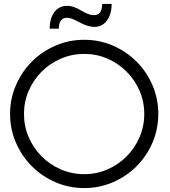

<svg xmlns="http://www.w3.org/2000/svg" viewBox="-20 -925 856 969"><path d="M30.8 -350Q30.8 -426.8 60.4 -494.9Q89.9 -563.1 140.9 -614.1Q191.9 -665.2 260.1 -694.7Q328.3 -724.2 405.1 -724.2Q481.8 -724.2 550 -694.7Q618.2 -665.2 669.2 -614.1Q720.2 -563.1 749.5 -494.9Q778.8 -426.8 778.8 -350Q778.8 -273.2 749.5 -205.1Q720.2 -136.9 669.2 -85.9Q618.2 -34.8 550 -5.3Q481.8 24.2 405.1 24.2Q328.3 24.2 260.1 -5.3Q191.9 -34.8 140.9 -85.9Q89.9 -136.9 60.4 -205.1Q30.8 -273.2 30.8 -350ZM101 -350Q101 -287.9 125 -232.3Q149 -176.8 190.4 -135.4Q231.8 -93.9 287.4 -69.9Q342.9 -46 405.1 -46Q467.2 -46 522.2 -69.9Q577.3 -93.9 618.7 -135.4Q660.1 -176.8 684.1 -232.3Q708.1 -287.9 708.1 -350Q708.1 -412.1 684.1 -467.2Q660.1 -522.2 618.7 -563.6Q577.3 -605.1 522.2 -629Q467.2 -653 405.1 -653Q342.9 -653 287.4 -629Q231.8 -605.1 190.4 -563.6Q149 -522.2 125 -467.2Q101 -412.1 101 -350ZM543.4 -905.1Q543.4 -854 519.9 -821.7Q496.5 -789.4 456.6 -789.4Q421.7 -789.4 377.8 -814.1Q339.4 -835.4 319.7 -835.4Q276.8 -835.4 276.8 -780.3H230.8Q230.8 -832.3 254.3 -863.9Q277.8 -895.5 319.7 -895.5Q351.5 -895.5 392.4 -870.2Q428.8 -848.5 454.5 -848.5Q495.5 -848.5 495.5 -905.1Z"/></svg>

Font: Myanmar KatKuu
Style: Regular
Weight: 400
Designer: Khon Soe Zaw Thu
Foundry: MPUA
Version: Version 1.00 September 13, 2016, initial release